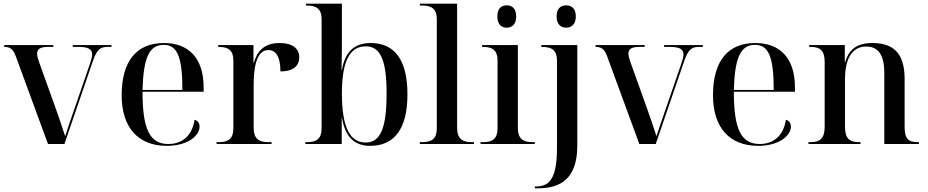

<svg xmlns="http://www.w3.org/2000/svg" viewBox="-20 -780 5025 1040"><path d="M66 -474 240 0H329L483 -449C504 -509 521 -526 563 -526H584V-536H374V-526H404C458 -526 479 -514 479 -485C479 -473 475 -457 468 -437L372 -158C358 -118 345 -80 333 -42C311 -111 296 -152 272 -220L192 -443C185 -463 181 -477 181 -489C181 -516 200 -526 242 -526H269V-536H3V-526C35 -526 52 -514 66 -474Z M883 10C1003 10 1061 -49 1061 -94C1061 -111 1053 -127 1034 -131C1020 -42 965 0 892 0C791 0 752 -80 752 -283H1083V-307C1083 -466 1001 -547 868 -547C722 -547 639 -452 639 -264C639 -91 727 10 883 10ZM968 -293H752C757 -470 789 -537 867 -537C941 -537 968 -470 968 -293Z M1153 0H1451V-10H1433C1382 -10 1354 -29 1354 -87V-317C1354 -406 1366 -509 1434 -509C1469 -509 1499 -481 1499 -393C1569 -393 1601 -424 1601 -469C1601 -518 1563 -547 1495 -547C1404 -547 1371 -495 1355 -440H1353V-536H1162V-526H1165C1216 -526 1244 -508 1244 -453V-84C1244 -28 1216 -10 1165 -10H1153Z M1985 10C2117 10 2187 -83 2187 -269C2187 -455 2118 -547 1988 -547C1900 -547 1849 -500 1832 -401H1830C1832 -475 1832 -545 1832 -580V-760H1637V-750H1643C1693 -750 1722 -732 1722 -677V-84C1722 -28 1694 -10 1643 -10H1634V0H1831V-140H1833C1850 -37 1901 10 1985 10ZM1961 -8C1874 -8 1832 -94 1832 -273C1832 -442 1871 -529 1961 -529C2041 -529 2074 -454 2074 -274C2074 -86 2041 -8 1961 -8Z M2254 0H2547V-10H2535C2484 -10 2456 -29 2456 -87V-760H2254V-750H2267C2317 -750 2346 -732 2346 -677V-84C2346 -28 2318 -10 2267 -10H2254Z M2725 -630C2753 -630 2776 -648 2776 -691C2776 -735 2753 -751 2725 -751C2696 -751 2674 -735 2674 -691C2674 -648 2696 -630 2725 -630ZM2583 0H2877V-10H2864C2813 -10 2785 -29 2785 -87V-536H2591V-526H2596C2647 -526 2675 -508 2675 -453V-84C2675 -28 2647 -10 2596 -10H2583Z M3047 -630C3075 -630 3099 -648 3099 -691C3099 -735 3075 -751 3047 -751C3018 -751 2995 -735 2995 -691C2995 -648 3018 -630 3047 -630ZM2877 240H2894C3018 240 3107 187 3107 8V-536H2912V-526H2915C2970 -526 2997 -508 2997 -451V21C2997 187 2956 230 2884 230H2877Z M3269 -474 3443 0H3532L3686 -449C3707 -509 3724 -526 3766 -526H3787V-536H3577V-526H3607C3661 -526 3682 -514 3682 -485C3682 -473 3678 -457 3671 -437L3575 -158C3561 -118 3548 -80 3536 -42C3514 -111 3499 -152 3475 -220L3395 -443C3388 -463 3384 -477 3384 -489C3384 -516 3403 -526 3445 -526H3472V-536H3206V-526C3238 -526 3255 -514 3269 -474Z M4086 10C4206 10 4264 -49 4264 -94C4264 -111 4256 -127 4237 -131C4223 -42 4168 0 4095 0C3994 0 3955 -80 3955 -283H4286V-307C4286 -466 4204 -547 4071 -547C3925 -547 3842 -452 3842 -264C3842 -91 3930 10 4086 10ZM4171 -293H3955C3960 -470 3992 -537 4070 -537C4144 -537 4171 -470 4171 -293Z M4359 0H4641V-10H4635C4582 -10 4557 -28 4557 -95V-351C4557 -444 4585 -528 4672 -528C4744 -528 4770 -472 4770 -385V0H4958V-10H4953C4899 -10 4880 -28 4880 -96V-352C4880 -488 4823 -547 4705 -547C4652 -547 4584 -535 4558 -443H4556V-536H4363V-526H4370C4421 -526 4447 -508 4447 -444V-95C4447 -28 4421 -10 4368 -10H4359Z"/></svg>

Font: Noto Serif Display Medium
Style: Regular
Weight: 500
Designer: Monotype Design Team
Foundry: Monotype Imaging Inc.
Version: Version 2.009